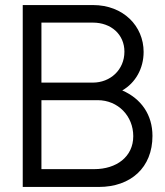

<svg xmlns="http://www.w3.org/2000/svg" viewBox="-20 -740 653 760"><path d="M70 0H371C498 0 583.5 -77 583.5 -202C583.5 -285.5 539 -349.5 464 -382C516 -412 548.5 -468.5 548.5 -534.5C548.5 -636.5 468.5 -720 348 -720H70ZM144 -413V-650.5H347.5C420 -650.5 472.5 -603.5 472.5 -535.5C472.5 -463.5 416.5 -413 347.5 -413ZM144 -70.5V-343.5H366.5C447.5 -343.5 507.5 -280.5 507.5 -201C507.5 -119 440.5 -70.5 353 -70.5Z"/></svg>

Font: Hauora
Style: Regular
Weight: 400
Designer: Mikhail Sharanda
Foundry: WCYS & Co.
Version: Version 1.010